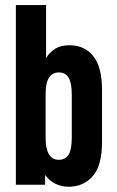

<svg xmlns="http://www.w3.org/2000/svg" viewBox="-20 -710 449 738"><path d="M153.3 -37.1V0H41V-690.4H157.2V-486.3Q164.1 -499 173.3 -507.8Q182.6 -516.6 193.4 -523.4Q214.8 -536.1 246.1 -536.1Q304.7 -536.1 337.9 -495.1Q372.1 -453.1 372.1 -365.2V-163.1Q372.1 -74.2 336.9 -33.2Q300.8 7.8 244.1 7.8Q217.8 7.8 194.3 -2.9Q172.9 -12.7 153.3 -37.1ZM255.9 -181.6V-345.7Q255.9 -390.6 244.1 -411.1Q231.4 -431.6 206.5 -431.6Q181.6 -431.6 168 -411.1Q155.3 -391.6 155.3 -345.7V-181.6Q155.3 -95.7 206.1 -95.7Q231.4 -95.7 244.1 -116.2Q255.9 -135.7 255.9 -181.6Z"/></svg>

Font: Dinish Condensed
Style: Bold
Weight: 700
Width: 3
Designer: Bert Driehuis
Foundry: Playbeing
Version: Version 3.006; git-39231f3c-release